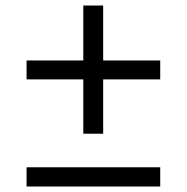

<svg xmlns="http://www.w3.org/2000/svg" viewBox="-20 -679 680 699"><path d="M563.3 -390H355.6V-192.2H283.3V-390H76.7V-458.9H283.3V-658.9H355.6V-458.9H563.3ZM563.3 -70V0H76.7V-70Z"/></svg>

Font: Paperlogy 4 Regular
Style: Regular
Weight: 400
Designer: redesigned by Lee Juim, glyphs from Gmarket Sans & Montserrat
Foundry: PT&
Version: Version 1.001